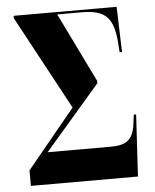

<svg xmlns="http://www.w3.org/2000/svg" viewBox="-52 -758 649 802"><g transform="rotate(-5 273.0 -357.0)"><path d="M45 0H494L509 -259H499L495 -226C487 -157 461 -134 392 -134H127L359 -403V-413L217 -704H318C418 -704 451 -671 460 -567L463 -524H473L467 -714H35V-704L247 -311L45 -65Z"/></g></svg>

Font: Noto Serif Display ExtraCondensed ExtraBold
Style: Regular
Weight: 800
Width: 2
Designer: Monotype Design Team
Foundry: Monotype Imaging Inc.
Version: Version 2.009